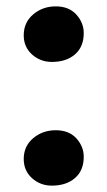

<svg xmlns="http://www.w3.org/2000/svg" viewBox="-20 -575 336 603"><path d="M143 -380.5Q106.5 -380.5 80.5 -404Q54.5 -427.5 54.5 -464Q54.5 -504.5 84.2 -529.8Q114 -555 155 -555Q196.5 -555 219.8 -529.2Q243 -503.5 243 -471Q243 -428 215.5 -404.2Q188 -380.5 143 -380.5ZM143 8Q106.5 8 80.5 -15.5Q54.5 -39 54.5 -75.5Q54.5 -116 84.2 -141Q114 -166 155 -166Q196.5 -166 219.8 -140.5Q243 -115 243 -82.5Q243 -39.5 215.5 -15.8Q188 8 143 8Z"/></svg>

Font: Merriweather 20pt Black
Style: Regular
Weight: 900
Version: Version 2.100